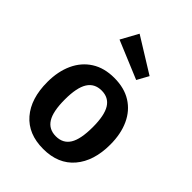

<svg xmlns="http://www.w3.org/2000/svg" viewBox="-240 -959 1095 1095"><g transform="rotate(45 307.5 -411.0)"><path d="M308.2 -558.5Q389.2 -558.5 445.6 -523.1Q502.1 -487.7 531.5 -423.3Q561 -359 561 -272.8Q561 -140.5 494.9 -62.6Q428.7 15.4 307.7 15.4Q186.7 15.4 120.5 -61.3Q54.4 -137.9 54.4 -271.8Q54.4 -356.9 84.1 -421.5Q113.8 -486.2 170.5 -522.3Q227.2 -558.5 308.2 -558.5ZM308.2 -456.4Q251.3 -456.4 223.3 -411.8Q195.4 -367.2 195.4 -271.8Q195.4 -175.4 223.1 -131Q250.8 -86.7 307.7 -86.7Q364.6 -86.7 392.3 -131Q420 -175.4 420 -272.8Q420 -367.7 392.3 -412.1Q364.6 -456.4 308.2 -456.4ZM404.6 -637.9 174.4 -733.8 231.8 -838.5 443.1 -707.7Z"/></g></svg>

Font: Fira Code SemiBold
Style: Regular
Weight: 600
Designer: Carrois Corporate, Edenspiekermann AG, Nikita Prokopov
Foundry: Carrois Corporate, Edenspiekermann AG, Nikita Prokopov
Version: Version 6.002